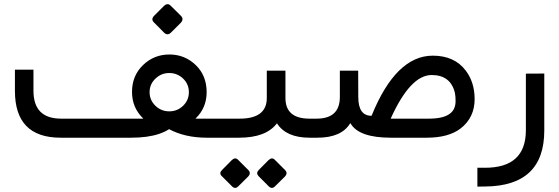

<svg xmlns="http://www.w3.org/2000/svg" viewBox="-20 -667 2707 930"><path d="M726.7 -590.8 773.3 -637.4Q791.3 -654.9 806.2 -640L856.4 -590.3Q872.3 -573.8 854.9 -555.9L808.2 -509.2Q791.3 -492.8 774.9 -508.7L725.1 -559Q710.3 -573.8 726.7 -590.8ZM704.6 -220.5Q704.6 -182.1 732.6 -154.9Q760.5 -127.7 800 -127.7Q839 -127.7 867.2 -154.9Q894.9 -182.1 894.9 -220.5Q894.9 -259 867.2 -286.2Q853.3 -299.5 836.4 -306.4Q819.5 -313.3 800 -313.3Q780 -313.3 763.3 -306.4Q746.7 -299.5 732.6 -285.9Q718.5 -272.3 711.5 -255.9Q704.6 -239.5 704.6 -220.5ZM798.5 -41Q776.9 -27.2 749.7 -18.2Q722.6 -9.2 689 -4.6Q655.4 0 615.9 0H273.8Q52.3 0 52.3 -226.7V-329.7H142.1V-227.2Q142.1 -92.3 275.9 -92.3H671.8H673.8L672.3 -94.4Q619.5 -146.2 619.5 -221Q619 -299.5 672.3 -351.3Q725.6 -403.1 800.5 -403.1Q875.4 -403.1 928.7 -351.3Q980.5 -301 981 -221.5Q981 -145.1 928.7 -94.4L927.2 -92.3H929.7H1051.3Q1063.1 -92.3 1063.1 -49.7V-44.1Q1063.1 0 1051.3 0H981.5Q876.9 0 799.5 -41L799 -41.5Z M1233.3 156.4 1280 109.2Q1296.9 92.8 1310.8 106.7L1360.5 156.4Q1375.9 171.8 1359.5 188.7L1312.3 235.4Q1296.9 250.8 1281.5 235.4L1231.8 185.6Q1219 171.3 1233.3 156.4ZM1055.4 156.4 1102.1 109.2Q1119 92.8 1132.8 106.7L1182.6 156.4Q1197.9 171.8 1181.5 188.7L1134.4 235.4Q1119 250.8 1103.6 235.4L1053.8 185.6Q1040 171.8 1055.4 156.4ZM1490.3 0H1479.5Q1366.2 0 1321.5 -69.7Q1268.7 0 1138.5 0H1045.6Q1018.5 0 1018.5 -44.1V-49.7Q1018.5 -71.3 1025.4 -81.8Q1032.3 -92.3 1045.6 -92.3H1141Q1272.3 -92.3 1272.3 -192.3V-324.6H1362.6V-192.3Q1362.6 -92.3 1479 -92.3H1490.3Q1502.1 -92.3 1502.1 -49.7V-44.1Q1502.1 0 1490.3 0Z M2210.3 -44.1Q2151.8 0 2047.2 0H1872.8Q1718.5 0 1677.9 -69.2L1676.9 -70.8L1675.9 -69.2Q1633.3 0 1517.4 0H1485.1Q1457.9 0 1457.9 -44.1V-49.7Q1457.9 -71.3 1464.6 -82.1Q1471.8 -92.3 1485.1 -92.3H1513.8Q1626.2 -92.3 1626.2 -197.9V-324.6H1714.9L1715.4 -195.9Q1715.9 -106.2 1779 -106.2H1779.5L1780 -106.7Q1897.9 -397.4 2076.4 -397.4Q2181.5 -397.4 2235.9 -325.1Q2278.5 -269.2 2279 -188.2Q2279.5 -97.4 2210.3 -44.1ZM2183.6 -216.4Q2163.1 -303.6 2070.8 -303.6Q1967.7 -303.6 1872.8 -93.3L1872.3 -92.3H1873.8H2057.4Q2132.8 -92.3 2163.6 -120Q2186.7 -140 2186.7 -177.9Q2186.7 -201 2183.6 -216.4Z M2328.2 145.6Q2527.2 146.2 2527.2 -36.4V-310.3L2616.4 -310.8V-34.9Q2616.4 234.4 2329.2 236.4L2292.3 236.9V145.6Z"/></svg>

Font: Fira Code
Style: Regular
Weight: 400
Designer: Carrois Corporate, Edenspiekermann AG, Nikita Prokopov
Foundry: Carrois Corporate, Edenspiekermann AG, Nikita Prokopov
Version: Version 5.002